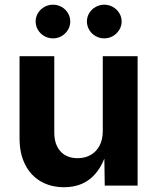

<svg xmlns="http://www.w3.org/2000/svg" viewBox="-20 -783 663 810"><path d="M62.5 -198.7V-545.9H209V-224.1Q209 -173.3 235.1 -144.5Q261.2 -115.7 307.6 -115.7Q338.9 -115.7 362.8 -129.4Q386.7 -143.1 400.1 -168.7Q413.6 -194.3 413.6 -230V-545.9H560.5V0H421.9L419.9 -136.2H428.2Q406.2 -66.4 361.8 -29.8Q317.4 6.8 250.5 6.8Q193.8 6.8 151.4 -18.1Q108.9 -43 85.7 -89.4Q62.5 -135.7 62.5 -198.7ZM346.7 -692.4Q346.7 -711.6 356.5 -727.8Q366.3 -744 383.2 -753.6Q400.1 -763.2 419.8 -763.2Q439.5 -763.2 456.3 -753.6Q473.2 -744 483.2 -727.8Q493.2 -711.6 493.2 -692.4Q493.2 -673.3 483.2 -657Q473.1 -640.6 456.4 -630.9Q439.6 -621.1 419.8 -621.1Q399.9 -621.1 383.1 -630.9Q366.2 -640.6 356.4 -657Q346.7 -673.3 346.7 -692.4ZM130.4 -692.4Q130.4 -711.6 140.2 -727.8Q150 -744 166.9 -753.6Q183.8 -763.2 203.5 -763.2Q223.1 -763.2 240 -753.7Q256.8 -744.1 266.6 -727.9Q276.4 -711.6 276.4 -692.4Q276.4 -673.3 266.6 -657Q256.8 -640.6 240.1 -630.9Q223.3 -621.1 203.5 -621.1Q183.6 -621.1 166.7 -630.9Q149.9 -640.6 140.1 -657Q130.4 -673.3 130.4 -692.4Z"/></svg>

Font: Inter RS Variable
Style: Regular
Weight: 400
Designer: Rasmus Andersson (customised by Maria Ramos and Noel Pretorius)
Foundry: rsms
Version: Version 3.001;Glyphs 3.2.3 (3260)